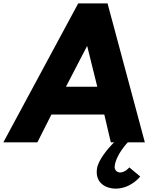

<svg xmlns="http://www.w3.org/2000/svg" viewBox="-48 -845 880 1140"><path d="M527.6 158C515.9 245 585.8 275 637.8 275C729.8 275 784.6 203 784.6 203L719.9 149C719.9 149 695.8 179 664.8 179C647.8 179 629.7 165 633.1 140C642.5 70 711 0 711 0H812L590.5 -825H416.5L-28 0H174L257.3 -165H571.3L610 0H629C594.1 36 535.1 103 527.6 158ZM529.6 -330H343.6L468.1 -570H470.1Z"/></svg>

Font: Hussar Techniczny
Style: Bold 
Weight: 700
Foundry: Cannot Into Space Fonts
Version: Version 0.77